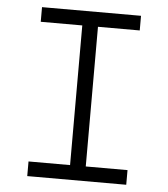

<svg xmlns="http://www.w3.org/2000/svg" viewBox="-51 -739 688 785"><g transform="rotate(5 293.0 -346.5)"><path d="M89.8 0H496.1V-60.1H324.7V-633.3H496.1V-693.4H89.8V-633.3H260.3V-60.1H89.8Z"/></g></svg>

Font: Cascadia Mono NF Light
Style: Regular
Weight: 300
Monospace: yes
Designer: Aaron Bell
Foundry: Saja Typeworks
Version: Version 2404.023